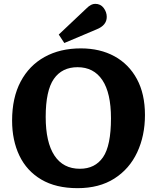

<svg xmlns="http://www.w3.org/2000/svg" viewBox="-20 -966 817 1000"><path d="M384 14Q271 14 195 -31Q119 -76 81 -155.5Q43 -235 43 -338Q43 -457 87.5 -541Q132 -625 212.5 -669.5Q293 -714 401 -714Q501 -714 576 -673Q651 -632 693 -554.5Q735 -477 735 -367Q735 -259 694.5 -172.5Q654 -86 575.5 -36Q497 14 384 14ZM396 -87Q475 -87 516.5 -147Q558 -207 558 -350Q558 -482 513 -549Q468 -616 384 -616Q303 -616 260.5 -555Q218 -494 218 -357Q218 -225 263.5 -156Q309 -87 396 -87ZM315 -742 286 -786 429 -921Q443 -935 454 -940.5Q465 -946 476 -946Q504 -946 520 -924.5Q536 -903 536 -878Q536 -834 483 -813Z"/></svg>

Font: Literata 12pt
Style: Bold
Weight: 700
Designer: Latin by Veronika Burian and Jose Scaglione. Greek by Irene Vlachou. Cyrillic by Vera Evstafieva.
Foundry: TypeTogether
Version: Version 3.002